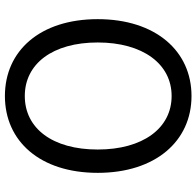

<svg xmlns="http://www.w3.org/2000/svg" viewBox="-29 -758 800 782"><g transform="rotate(-90 371.0 -367.0)"><path d="M371 13C555 13 684 -134 684 -369C684 -604 555 -747 371 -747C187 -747 58 -604 58 -369C58 -134 187 13 371 13ZM371 -68C239 -68 153 -186 153 -369C153 -553 239 -666 371 -666C502 -666 589 -553 589 -369C589 -186 502 -68 371 -68Z"/></g></svg>

Font: Source Han Sans TC
Style: Regular
Weight: 400
Designer: Ryoko NISHIZUKA 西塚涼子 (kana, bopomofo & ideographs); Paul D. Hunt (Latin, Greek & Cyrillic); Sandoll Communications 산돌커뮤니
Foundry: Adobe
Version: Version 2.002;hotconv 1.0.116;makeotfexe 2.5.65601